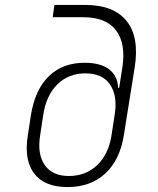

<svg xmlns="http://www.w3.org/2000/svg" viewBox="-20 -750 640 780"><path d="M254 10Q161 10 119 -45Q77 -100 93 -200L106 -285Q123 -387 179 -441Q235 -495 324 -495Q388 -495 423 -468.5Q458 -442 460 -393H464L477 -475Q492 -573 451.5 -626.5Q411 -680 319 -680H194L201 -730H326Q442 -730 494.5 -664.5Q547 -599 527 -475L483 -200Q467 -100 407.5 -45Q348 10 254 10ZM260 -35Q328 -35 374.5 -79Q421 -123 433 -200L446 -285Q458 -360 427.5 -406Q397 -452 326 -452Q259 -452 213.5 -407.5Q168 -363 156 -285L143 -200Q131 -123 162 -79Q193 -35 260 -35Z"/></svg>

Font: NKDuy Mono Thin
Style: Italic
Weight: 100
Italic angle: -9°
Monospace: yes
Designer: NKDuy
Foundry: NKDuy
Version: Version 2.251; ttfautohint (v1.8.4.7-5d5b)